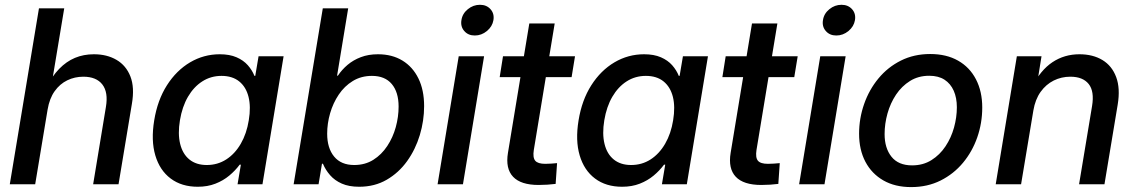

<svg xmlns="http://www.w3.org/2000/svg" viewBox="-20 -762 4696 794"><path d="M176.8 -308.6 125.5 0H20.5L141.1 -727.5H245.6L190.9 -398.4H170.4Q194.8 -446.3 224.6 -477.1Q254.4 -507.8 290 -522.7Q325.7 -537.6 368.2 -537.6Q422.4 -537.6 461.9 -514.4Q501.5 -491.2 519.3 -445.8Q537.1 -400.4 525.4 -332.5L470.2 0H365.2L418 -319.8Q428.2 -380.4 403.3 -412.6Q378.4 -444.8 324.7 -444.8Q289.1 -444.8 258.3 -429.9Q227.5 -415 206.1 -385Q184.6 -355 176.8 -308.6Z M797.9 10.3Q731 10.3 685.8 -23.7Q640.6 -57.6 622.3 -119.4Q604 -181.2 617.7 -264.2Q631.3 -348.1 670.4 -409.4Q709.5 -470.7 766.1 -504.2Q822.8 -537.6 888.7 -537.6Q929.7 -537.6 958.3 -525.1Q986.8 -512.7 1004.9 -492.2Q1022.9 -471.7 1032.2 -448.2H1035.6L1049.3 -529.3H1152.8L1065.4 0H962.4L976.1 -81.1H971.2Q953.1 -56.6 928.2 -35.9Q903.3 -15.1 870.8 -2.4Q838.4 10.3 797.9 10.3ZM835 -79.6Q879.9 -79.6 915.8 -102.8Q951.7 -126 975.8 -167.7Q1000 -209.5 1008.8 -264.6Q1018.1 -320.3 1007.8 -361.3Q997.6 -402.3 969.2 -425.3Q940.9 -448.2 896 -448.2Q852.1 -448.2 816.7 -425.5Q781.2 -402.8 757.3 -361.8Q733.4 -320.8 724.1 -264.6Q714.8 -208.5 725.1 -166.7Q735.4 -125 763.4 -102.3Q791.5 -79.6 835 -79.6Z M1465.3 10.3Q1422.9 10.3 1393.6 -2.7Q1364.3 -15.6 1345.2 -37.4Q1326.2 -59.1 1315.4 -85H1311.5L1297.4 0H1194.3L1314.9 -727.5H1419.9L1374 -449.2H1377.4Q1393.6 -473.6 1417.2 -493.7Q1440.9 -513.7 1472.2 -525.6Q1503.4 -537.6 1543 -537.6Q1601.6 -537.6 1644.3 -511.5Q1687 -485.4 1710.4 -437.5Q1733.9 -389.6 1733.9 -323.2Q1733.9 -262.7 1716.1 -203.4Q1698.2 -144 1663.6 -95.7Q1628.9 -47.4 1579.1 -18.6Q1529.3 10.3 1465.3 10.3ZM1444.8 -79.6Q1489.7 -79.6 1523.9 -101.1Q1558.1 -122.6 1581.5 -158.2Q1605 -193.8 1616.7 -236.3Q1628.4 -278.8 1628.4 -321.3Q1628.4 -380.9 1600.1 -414.6Q1571.8 -448.2 1518.1 -448.2Q1473.6 -448.2 1439 -427Q1404.3 -405.8 1380.9 -370.8Q1357.4 -335.9 1345.2 -293.7Q1333 -251.5 1333 -209Q1333 -149.4 1361.8 -114.5Q1390.6 -79.6 1444.8 -79.6Z M1789.6 0 1877 -529.3H1981.9L1894.5 0ZM1943.4 -615.2Q1916 -615.2 1899.9 -633.8Q1883.8 -652.3 1888.2 -678.7Q1892.1 -705.6 1914.6 -723.9Q1937 -742.2 1964.8 -742.2Q1992.2 -742.2 2008.5 -723.9Q2024.9 -705.6 2020.5 -678.7Q2016.1 -652.3 1993.7 -633.8Q1971.2 -615.2 1943.4 -615.2Z M2357.9 -529.3 2343.8 -442.9H2046.4L2060.1 -529.3ZM2168.9 -665H2273.9L2187.5 -141.6Q2182.6 -110.4 2193.4 -97.4Q2204.1 -84.5 2234.9 -84.5Q2245.1 -84.5 2259.3 -85.4Q2273.4 -86.4 2283.7 -87.4L2277.8 -1.5Q2262.7 0.5 2244.1 1.7Q2225.6 2.9 2207.5 2.9Q2133.8 2.9 2101.8 -31Q2069.8 -64.9 2080.6 -129.9Z M2552.7 10.3Q2485.8 10.3 2440.7 -23.7Q2395.5 -57.6 2377.2 -119.4Q2358.9 -181.2 2372.6 -264.2Q2386.2 -348.1 2425.3 -409.4Q2464.4 -470.7 2521 -504.2Q2577.6 -537.6 2643.6 -537.6Q2684.6 -537.6 2713.1 -525.1Q2741.7 -512.7 2759.8 -492.2Q2777.8 -471.7 2787.1 -448.2H2790.5L2804.2 -529.3H2907.7L2820.3 0H2717.3L2731 -81.1H2726.1Q2708 -56.6 2683.1 -35.9Q2658.2 -15.1 2625.7 -2.4Q2593.3 10.3 2552.7 10.3ZM2589.8 -79.6Q2634.8 -79.6 2670.7 -102.8Q2706.5 -126 2730.7 -167.7Q2754.9 -209.5 2763.7 -264.6Q2772.9 -320.3 2762.7 -361.3Q2752.4 -402.3 2724.1 -425.3Q2695.8 -448.2 2650.9 -448.2Q2606.9 -448.2 2571.5 -425.5Q2536.1 -402.8 2512.2 -361.8Q2488.3 -320.8 2479 -264.6Q2469.7 -208.5 2480 -166.7Q2490.2 -125 2518.3 -102.3Q2546.4 -79.6 2589.8 -79.6Z M3278.8 -529.3 3264.6 -442.9H2967.3L2981 -529.3ZM3089.8 -665H3194.8L3108.4 -141.6Q3103.5 -110.4 3114.3 -97.4Q3125 -84.5 3155.8 -84.5Q3166 -84.5 3180.2 -85.4Q3194.3 -86.4 3204.6 -87.4L3198.7 -1.5Q3183.6 0.5 3165 1.7Q3146.5 2.9 3128.4 2.9Q3054.7 2.9 3022.7 -31Q2990.7 -64.9 3001.5 -129.9Z M3284.7 0 3372.1 -529.3H3477.1L3389.6 0ZM3438.5 -615.2Q3411.1 -615.2 3395 -633.8Q3378.9 -652.3 3383.3 -678.7Q3387.2 -705.6 3409.7 -723.9Q3432.1 -742.2 3460 -742.2Q3487.3 -742.2 3503.7 -723.9Q3520 -705.6 3515.6 -678.7Q3511.2 -652.3 3488.8 -633.8Q3466.3 -615.2 3438.5 -615.2Z M3748 11.7Q3681.2 11.7 3633.1 -15.9Q3585 -43.5 3558.8 -93Q3532.7 -142.6 3532.7 -209Q3532.7 -272.5 3553.5 -331.8Q3574.2 -391.1 3612.8 -437.7Q3651.4 -484.4 3705.6 -511.5Q3759.8 -538.6 3826.7 -538.6Q3894 -538.6 3942.1 -511.2Q3990.2 -483.9 4016.1 -433.8Q4042 -383.8 4042 -317.4Q4042 -253.4 4021.5 -194.3Q4001 -135.3 3962.4 -88.9Q3923.8 -42.5 3869.6 -15.4Q3815.4 11.7 3748 11.7ZM3752 -78.1Q3797.4 -78.1 3832 -99.9Q3866.7 -121.6 3890.1 -157Q3913.6 -192.4 3925.3 -234.6Q3937 -276.9 3937 -318.4Q3937 -357.4 3924.1 -386.7Q3911.1 -416 3886 -432.4Q3860.8 -448.7 3822.8 -448.7Q3777.8 -448.7 3743.4 -427.2Q3709 -405.8 3685.5 -370.6Q3662.1 -335.4 3650.1 -292.7Q3638.2 -250 3638.2 -207.5Q3638.2 -149.4 3666.7 -113.8Q3695.3 -78.1 3752 -78.1Z M4253.4 -305.2 4202.6 0H4097.7L4185.1 -529.3H4287.1L4266.1 -398.4L4247.1 -401.9Q4283.2 -472.2 4332.5 -504.9Q4381.8 -537.6 4443.8 -537.6Q4499.5 -537.6 4539.1 -513.7Q4578.6 -489.7 4595.9 -443.1Q4613.3 -396.5 4602.1 -329.1L4547.4 0H4442.4L4496.1 -323.2Q4506.3 -384.3 4482.2 -414.6Q4458 -444.8 4406.2 -444.8Q4369.6 -444.8 4337.6 -429Q4305.7 -413.1 4283.4 -382.1Q4261.2 -351.1 4253.4 -305.2Z"/></svg>

Font: Inter 24pt Medium
Style: Italic
Weight: 500
Italic angle: -9.3988°
Designer: Rasmus Andersson
Foundry: rsms
Version: Version 4.001;git-66647c0bb